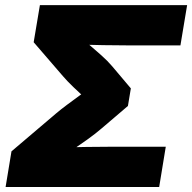

<svg xmlns="http://www.w3.org/2000/svg" viewBox="-20 -748 769 768"><path d="M2.4 0 25.9 -142.6 205.1 -294.9Q223.1 -310.1 247.8 -328.6Q272.5 -347.2 299.3 -366.5Q326.2 -385.7 350.6 -402.8Q375 -419.9 392.6 -430.7L372.6 -312Q355 -326.7 327.9 -350.1Q300.8 -373.5 274.4 -398.9Q248 -424.3 231.4 -443.8L114.7 -579.1L139.6 -727.5H728.5L701.7 -566.4H496.6Q447.3 -566.4 393.6 -567.4Q339.8 -568.4 290.5 -569.8L286.6 -613.3Q306.2 -595.2 332.5 -572.8Q358.9 -550.3 385 -527.1Q411.1 -503.9 428.7 -482.9L503.4 -394.5L491.7 -324.2L387.7 -235.4Q362.3 -213.4 329.1 -189.7Q295.9 -166 262.9 -143.6Q230 -121.1 205.6 -103L222.2 -158.2Q271.5 -159.2 325.7 -160.2Q379.9 -161.1 429.2 -161.1H643.1L616.7 0Z"/></svg>

Font: Inter 17pt Black
Style: Italic
Weight: 900
Italic angle: -9.3988°
Version: Version 4.001;git-66647c0bb